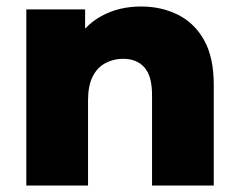

<svg xmlns="http://www.w3.org/2000/svg" viewBox="-20 -571 736 591"><path d="M61 0V-542H242V-388L207 -433Q238 -492 292 -521.5Q346 -551 414 -551Q477 -551 528 -525.5Q579 -500 608.5 -447Q638 -394 638 -310V0H448V-279Q448 -337 424.5 -363.5Q401 -390 359 -390Q329 -390 304 -376.5Q279 -363 265 -335Q251 -307 251 -262V0Z"/></svg>

Font: Montserrat Thin ExtraBold
Style: Regular
Weight: 800
Version: Version 9.000